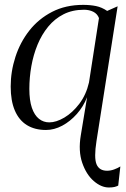

<svg xmlns="http://www.w3.org/2000/svg" viewBox="-20 -536 532 808"><path d="M438 253Q406 253 374.5 225.8Q343 198.5 326 149Q309 99.5 320 33.5L346.5 -127Q331 -87.5 303.2 -56.2Q275.5 -25 241.8 -7Q208 11 173.5 11Q126.5 11 93.2 -9.5Q60 -30 42.5 -70.8Q25 -111.5 25 -172Q25 -235 44.8 -296.2Q64.5 -357.5 103.2 -407Q142 -456.5 199 -486Q256 -515.5 330 -515.5Q359.5 -515.5 384 -510.5Q408.5 -505.5 431 -490L475 -509.5L386 58Q375 128 386.2 155.2Q397.5 182.5 430.5 182.5Q445.5 182.5 460.5 177Q475.5 171.5 486.5 164.5L477.5 245Q471 248.5 461.8 250.8Q452.5 253 438 253ZM187.5 -21Q216.5 -21 250.8 -41.2Q285 -61.5 313.8 -99.2Q342.5 -137 354.5 -189L396.5 -460Q389.5 -478 372.5 -486.5Q355.5 -495 333.5 -495Q285 -495 247.5 -476Q210 -457 182.8 -423.8Q155.5 -390.5 138 -348Q120.5 -305.5 112 -257.8Q103.5 -210 103.5 -162Q103.5 -113.5 114.2 -82.2Q125 -51 144 -36Q163 -21 187.5 -21Z"/></svg>

Font: Merriweather 144pt Light
Style: Italic
Weight: 300
Italic angle: -7.8°
Version: Version 2.101